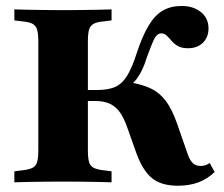

<svg xmlns="http://www.w3.org/2000/svg" viewBox="-20 -602 740 634"><path d="M176.6 -2.4Q152.4 -2.4 125 -2Q97.6 -1.6 71.8 -1.2Q46 -0.8 27.4 0V-36.3L52.4 -39.5Q75 -41.9 86.7 -47.6Q98.4 -53.2 102.4 -66.5Q106.5 -79.8 106.5 -105.6V-465.3Q106.5 -491.1 102.4 -504.4Q98.4 -517.7 86.7 -523.8Q75 -529.8 52.4 -531.5L27.4 -534.7V-571Q46 -570.2 71.8 -569.8Q97.6 -569.4 125 -569Q152.4 -568.5 176.6 -568.5H187.9H200Q224.2 -568.5 251.6 -569Q279 -569.4 304.8 -569.8Q330.6 -570.2 348.4 -571V-534.7L323.4 -531.5Q301.6 -529.8 289.9 -523.8Q278.2 -517.7 274.2 -504.4Q270.2 -491.1 270.2 -465.3V-105.6Q270.2 -79.8 274.2 -66.5Q278.2 -53.2 289.9 -47.6Q301.6 -41.9 323.4 -39.5L348.4 -36.3V0Q330.6 -0.8 304.8 -1.2Q279 -1.6 251.6 -2Q224.2 -2.4 200 -2.4H187.9ZM566.9 11.3Q512.9 11.3 481.9 -13.7Q450.8 -38.7 429 -100L399.2 -183.9Q387.9 -215.3 374.2 -233.5Q360.5 -251.6 341.1 -260.1Q321.8 -268.5 294.4 -268.5H245.2V-304.8H300.8Q337.1 -304.8 360.1 -314.9Q383.1 -325 399.6 -351.6Q416.1 -378.2 431.5 -426.6Q450 -483.1 470.6 -517.3Q491.1 -551.6 517.3 -566.9Q543.5 -582.3 579.8 -582.3Q618.5 -582.3 643.5 -562.1Q668.5 -541.9 668.5 -508.1Q668.5 -479 650 -460.9Q631.5 -442.7 600.8 -442.7Q579.8 -442.7 567.3 -450Q554.8 -457.3 546.4 -467.3Q537.9 -477.4 530.2 -484.7Q522.6 -491.9 512.1 -491.9Q504.8 -491.9 498 -485.5Q491.1 -479 483.9 -461.7Q476.6 -444.4 465.3 -413.7Q457.3 -387.9 449.2 -371.4Q441.1 -354.8 432.3 -342.7Q423.4 -330.6 409.7 -319.4L405.6 -330.6Q450.8 -323.4 479.8 -308.9Q508.9 -294.4 528.6 -267.3Q548.4 -240.3 564.5 -194.4L600.8 -90.3Q608.1 -71 617.7 -62.5Q627.4 -54 642.7 -54Q650.8 -54 658.1 -56.5Q665.3 -58.9 672.6 -63.7L688.7 -33.9Q665.3 -11.3 635.5 0Q605.6 11.3 566.9 11.3Z"/></svg>

Font: Playfair 9pt Black
Style: Regular
Weight: 900
Designer: Claus Eggers Sørensen
Foundry: Claus Eggers Sørensen
Version: Version 2.203